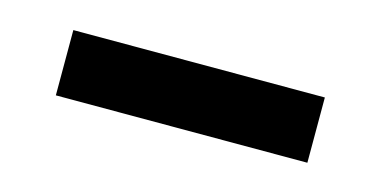

<svg xmlns="http://www.w3.org/2000/svg" viewBox="-28 -411 462 233"><g transform="rotate(15 203.0 -294.0)"><path d="M45 -253V-335H361V-253Z"/></g></svg>

Font: Stick No Bills ExtraLight Medium
Style: Regular
Weight: 500
Version: Version 2.000